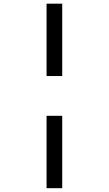

<svg xmlns="http://www.w3.org/2000/svg" viewBox="-20 -781 587 1035"><path d="M231 -761.2H315.4V-371.1H231ZM231 -156.7H315.4V233.4H231Z"/></svg>

Font: Viking Open Sans Light
Style: Bold
Weight: 600
Foundry: Ascender Corporation
Version: Version 2.001